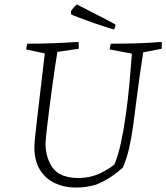

<svg xmlns="http://www.w3.org/2000/svg" viewBox="-20 -837 750 866"><path d="M323 9Q271 9 228.5 -10.5Q186 -30 160.5 -70.5Q135 -111 135 -173Q135 -187 139 -225.5Q143 -264 149 -315.5Q155 -367 161.5 -421.5Q168 -476 173.5 -522.5Q179 -569 182 -596L98 -614Q99 -621 100 -627.5Q101 -634 104 -640Q165 -640 218 -642Q271 -644 334 -648Q336 -633 335 -617L239 -603Q235 -580 229 -540.5Q223 -501 216.5 -453Q210 -405 203.5 -355Q197 -305 192 -261.5Q187 -218 185 -189Q187 -119 220.5 -76.5Q254 -34 337 -34Q387 -35 427.5 -53.5Q468 -72 496 -95Q513 -135 525.5 -193Q538 -251 547.5 -318.5Q557 -386 563.5 -457Q570 -528 575 -595L475 -614Q476 -629 480 -640Q542 -640 595 -641.5Q648 -643 709 -648Q710 -641 710 -633Q710 -625 709 -617L626 -601Q609 -492 599 -412.5Q589 -333 581 -274Q573 -215 562.5 -169Q552 -123 534 -81Q511 -60 481.5 -40Q452 -20 413 -4Q391 2 370 5.5Q349 9 323 9ZM493 -704Q447 -718 404 -733Q361 -748 332.5 -759Q304 -770 301 -772L300 -786Q307 -797 315 -806Q323 -815 327 -817L340 -810L459 -749L500 -727L501 -720Q500 -717 498 -712Q496 -707 493 -704Z"/></svg>

Font: Labrada Lght
Style: Italic
Weight: 300
Italic angle: -7°
Designer: Mercedes Jáuregui
Foundry: Omnibus-Type Team
Version: Version 1.000; ttfautohint (v1.8.4.7-5d5b)